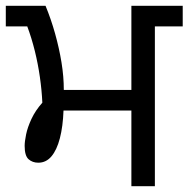

<svg xmlns="http://www.w3.org/2000/svg" viewBox="-27 -642 650 662"><path d="M426 0V-261H192Q190 -206 179.5 -165.5Q169 -125 150.5 -103Q132 -81 105 -81Q85 -81 71.5 -93Q58 -105 58 -139Q58 -154 63 -178.5Q68 -203 81.5 -232Q95 -261 119 -288Q117 -331 110.5 -376.5Q104 -422 93 -466.5Q82 -511 67 -551H-7V-622H130Q149 -576 163 -526Q177 -476 185 -427Q193 -378 193 -332H426V-622H603V-551H507V0Z"/></svg>

Font: gurmukhi115
Style: Regular
Weight: 400
Designer: Jelle Bosma - Monotype Design Team
Foundry: Monotype Imaging Inc.
Version: Version 2.003